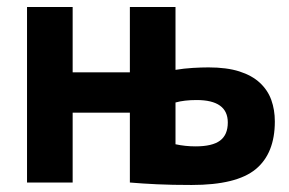

<svg xmlns="http://www.w3.org/2000/svg" viewBox="-20 -520 824 547"><path d="M480 -321Q504 -325 529 -326.5Q554 -328 574 -328Q626 -328 662 -316.5Q698 -305 720.5 -284Q743 -263 753 -235Q763 -207 763 -174Q763 -83 708.5 -38Q654 7 526 7Q469 7 427 5Q385 3 350 0V-199H187V0H57V-500H187V-314H350V-500H480ZM480 -109Q508 -103 537 -103Q585 -103 607 -119.5Q629 -136 629 -171Q629 -235 540 -235Q505 -235 480 -228Z"/></svg>

Font: PT Sans
Style: Bold
Weight: 700
Version: Version 2.003W OFL; ttfautohint (v1.6)